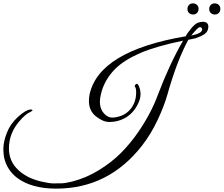

<svg xmlns="http://www.w3.org/2000/svg" viewBox="-39 -864 1326 1138"><path d="M1119 -637 1077 -628Q1009 -502 954 -306Q935 -238 896 -154.5Q857 -71 803 -1Q604 254 294 254Q150 254 65 192Q7 149 -12 80Q-19 55 -19 16Q-19 -23 1.5 -76.5Q22 -130 68 -171.5Q114 -213 141 -215Q151 -215 153 -212Q156 -208 142 -201Q111 -188 73 -142Q14 -72 14 16Q14 83 57 131Q111 191 210 213Q254 223 277 223Q300 223 324.5 222.5Q349 222 389 212Q472 191 548 144Q624 97 678 42.5Q732 -12 778 -78Q856 -191 896 -300Q966 -485 1046 -623Q887 -590 793 -550Q697 -508 644 -456Q578 -389 559 -305Q553 -281 553 -261Q553 -219 576 -193Q599 -167 625.5 -167Q652 -167 682.5 -179Q713 -191 736 -219Q768 -260 768 -316Q768 -344 760 -351Q758 -354 762 -360Q772 -375 781 -360Q794 -335 794 -305.5Q794 -276 775 -241Q741 -177 677 -153Q645 -141 608.5 -141Q572 -141 530 -174Q488 -207 488 -266Q488 -284 492 -305Q549 -562 1062 -649Q1071 -668 1094.5 -696Q1118 -724 1134.5 -729.5Q1151 -735 1162 -735Q1195 -735 1196 -707Q1196 -677 1172 -661Q1150 -647 1119 -637ZM1094 -653Q1162 -667 1159 -691Q1157 -703 1145.5 -703Q1134 -703 1094 -653ZM1233.5 -844Q1248 -844 1257.5 -835Q1267 -826 1267 -811.5Q1267 -797 1258 -787.5Q1249 -778 1234.5 -778Q1220 -778 1210.5 -787Q1201 -796 1201 -810.5Q1201 -825 1210 -834.5Q1219 -844 1233.5 -844ZM1104.5 -844Q1119 -844 1128.5 -835Q1138 -826 1138 -811.5Q1138 -797 1129 -787.5Q1120 -778 1105.5 -778Q1091 -778 1081.5 -787Q1072 -796 1072 -810.5Q1072 -825 1081 -834.5Q1090 -844 1104.5 -844Z"/></svg>

Font: Great Vibes
Style: Regular
Weight: 400
Designer: Robert E. Leuschke
Foundry: Robert E. Leuschke
Version: Version 1.001